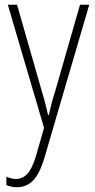

<svg xmlns="http://www.w3.org/2000/svg" viewBox="-20 -549 402 811"><path d="M13 -529H52L156 -166Q169 -122 174 -101Q179 -80 183 -63H186Q192 -90 198.5 -114.5Q205 -139 214 -167L318 -529H357L169 113Q149 182 121 212Q93 242 51 242Q39 242 28.5 239.5Q18 237 7 233V197Q28 207 48 207Q75 207 95.5 185.5Q116 164 133 106L166 -9Z"/></svg>

Font: Noto Sans Telugu Condensed ExtraLight
Style: Regular
Weight: 200
Width: 3
Designer: Jelle Bosma - Monotype Design Team
Foundry: Monotype Imaging Inc.
Version: Version 2.005; ttfautohint (v1.8.4.7-5d5b)